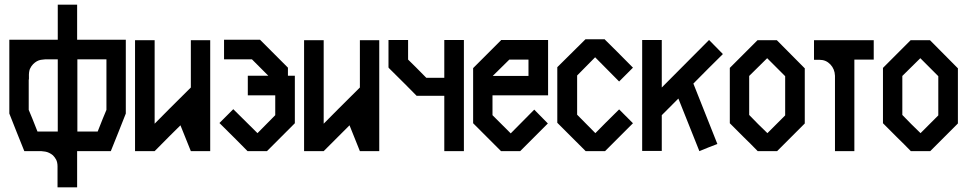

<svg xmlns="http://www.w3.org/2000/svg" viewBox="-20 -640 4096 813"><path d="M307.6 -83H393.6Q418 -145.5 430.7 -174.8V-388.7H307.6ZM224.6 -388.7H170.9L153.3 -386.7Q135.7 -383.8 120.1 -368.2Q112.3 -360.4 106.4 -347.7Q101.6 -334 102.5 -314.5V-306.6Q102.5 -302.7 101.6 -300.8V-174.8Q114.3 -145.5 138.7 -83H224.6ZM512.7 -471.7V-159.2L481.4 -80.1L449.2 0H306.6V15.6V153.3H223.6V64.5Q223.6 47.9 217.8 36.1Q211.9 25.4 204.1 17.6Q188.5 4.9 171.9 2L155.3 0H83L50.8 -80.1L19.5 -159.2V-471.7H224.6V-620.1H306.6V-471.7Z M870.1 0H788.1Q773.4 -37.1 744.1 -109.4Q707 -73.2 634.8 0H551.8V-469.7H634.8V-116.2Q685.5 -168 788.1 -269.5V-469.7H870.1Z M1116.2 -319.3 1046.9 -388.7H928.7V-471.7H1081.1L1199.2 -353.5V-319.3H1228.5V-118.2L1110.4 0H1028.3Q989.3 -40 909.2 -119.1L967.8 -177.7Q1002 -143.6 1070.3 -76.2Q1094.7 -101.6 1145.5 -152.3V-236.3H1029.3V-319.3Z M1585.9 0H1503.9Q1489.3 -37.1 1460 -109.4Q1422.9 -73.2 1350.6 0H1267.6V-469.7H1350.6V-116.2Q1401.4 -168 1503.9 -269.5V-469.7H1585.9Z M1861.3 0H1944.3V-470.7H1861.3V-310.5H1785.2Q1734.4 -362.3 1708 -387.7V-470.7H1625V-354.5H1626Q1626 -353.5 1625 -353.5Q1705.1 -274.4 1744.1 -234.4H1861.3Z M2300.8 -236.3H2065.4V-152.3L2142.6 -75.2Q2175.8 -108.4 2242.2 -175.8Q2260.7 -156.2 2299.8 -117.2L2241.2 -58.6L2182.6 0H2101.6L2042 -59.6L1983.4 -118.2V-351.6L2101.6 -469.7V-470.7H2300.8ZM2217.8 -387.7H2136.7Q2113.3 -365.2 2066.4 -318.4H2217.8Z M2660.2 -118.2 2542 0H2460L2339.8 -120.1V-355.5Q2379.9 -394.5 2459 -473.6H2541V-472.7Q2581.1 -433.6 2660.2 -353.5L2601.6 -294.9Q2567.4 -329.1 2500 -397.5Q2474.6 -371.1 2423.8 -320.3V-154.3Q2449.2 -127.9 2501 -76.2Q2534.2 -110.4 2601.6 -176.8Z M2782.2 -320.3V-269.5Q2821.3 -309.6 2982.4 -470.7L3041 -411.1Q2983.4 -354.5 2916 -286.1Q2949.2 -201.2 3017.6 -30.3Q2999 -22.5 2979.5 -15.6L2941.4 0Q2912.1 -74.2 2852.5 -222.7L2782.2 -152.3V-1H2699.2V-470.7H2782.2Z M3387.7 -117.2 3329.1 -58.6 3270.5 0H3188.5Q3159.2 -30.3 3128.9 -59.6L3070.3 -118.2V-352.5L3128.9 -411.1L3187.5 -469.7H3269.5Q3308.6 -429.7 3386.7 -351.6H3387.7ZM3304.7 -151.4V-317.4L3228.5 -393.6Q3203.1 -368.2 3152.3 -318.4V-153.3L3190.4 -114.3L3229.5 -76.2Z M3597.7 0H3515.6V-319.3Q3514.6 -347.7 3496.1 -367.2Q3477.5 -386.7 3451.2 -386.7H3426.8V-469.7H3515.6H3597.7H3679.7V-387.7H3597.7Z M4036.1 -117.2 3977.5 -58.6 3918.9 0H3836.9Q3807.6 -30.3 3777.3 -59.6L3718.8 -118.2V-352.5L3777.3 -411.1L3835.9 -469.7H3918Q3957 -429.7 4035.2 -351.6H4036.1ZM3953.1 -151.4V-317.4L3877 -393.6Q3851.6 -368.2 3800.8 -318.4V-153.3L3838.9 -114.3L3877.9 -76.2Z"/></svg>

Font: mr_KirucoupageG
Style: Regular
Weight: 400
Designer: Jan Henkel
Version: Version 1.00 May 25, 2020, initial release